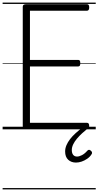

<svg xmlns="http://www.w3.org/2000/svg" viewBox="-20 -989 752 1468"><path d="M181 0Q167 0 160.5 -5.5Q154 -11 154 -23V-938Q154 -948 161 -952.5Q168 -957 182 -957H645Q653 -957 657.5 -951.5Q662 -946 662 -933Q662 -919 657.5 -913Q653 -907 645 -907H209V-531H578Q586 -531 590 -525.5Q594 -520 594 -506Q594 -492 590 -486.5Q586 -481 578 -481H209V-50H645Q653 -50 657.5 -44.5Q662 -39 662 -25Q662 -11 657.5 -5.5Q653 0 645 0ZM561 254Q525 254 501.5 232.5Q478 211 478 169Q478 145 488 121.5Q498 98 515.5 75Q533 52 558.5 29Q584 6 615 -17H656V-11Q632 8 609 29Q586 50 568 71.5Q550 93 539.5 115Q529 137 529 158Q529 182 539.5 195Q550 208 569 208Q586 208 607 197Q628 186 647 164Q653 157 660 156.5Q667 156 673 162Q682 168 683.5 176.5Q685 185 679 192Q667 211 646.5 225Q626 239 604 246.5Q582 254 561 254ZM0 449H712V459H0ZM0 -20H712V0H0ZM0 -505H712V-500H0ZM0 -969H712V-959H0Z"/></svg>

Font: Playwrite IT Trad Guides
Style: Regular
Weight: 400
Designer: Veronika Burian, José Scaglione
Foundry: TypeTogether
Version: Version 1.003